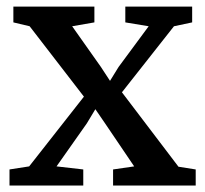

<svg xmlns="http://www.w3.org/2000/svg" viewBox="-20 -576 637 596"><path d="M70.5 -59.5 240.5 -276 72 -494.5 21.5 -506.5V-555.5H273V-506.5L204 -494.5L293 -368.5L321.5 -325L348 -368L441.5 -494.5L369 -506.5V-555.5H576.5V-506.5L520 -494.5L358.5 -289.5L534 -58.5L587.5 -50V0H331V-50L396.5 -59.5L306.5 -192.5L276 -237L249.5 -193L155.5 -59.5L238.5 -50V0H9.5V-50Z"/></svg>

Font: Merriweather Medium
Style: Regular
Weight: 500
Version: Version 2.100